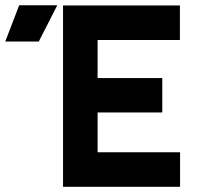

<svg xmlns="http://www.w3.org/2000/svg" viewBox="-167 -721 781 741"><path d="M-146.7 -560.7H-17.3L54 -700.7H-93ZM76.3 0H528V-133.3H209.7V-287H459.3V-419.7H209.7V-566.7H527.3V-700H76.3Z"/></svg>

Font: Unageo Variable
Style: Regular
Weight: 300
Designer: Richard Sepsi
Foundry: Richard Sepsi
Version: Version 2.200